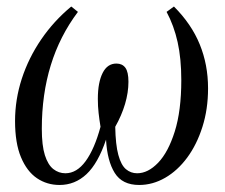

<svg xmlns="http://www.w3.org/2000/svg" viewBox="-20 -542 673 574"><path d="M158 11Q120.5 11 90.5 -9.2Q60.5 -29.5 42.8 -71.8Q25 -114 25 -180.5Q25 -244.5 45.2 -306.8Q65.5 -369 103.2 -424.2Q141 -479.5 193 -522.5L213 -506.5Q158.5 -434 131.8 -347Q105 -260 105 -157Q105 -107 114.2 -78Q123.5 -49 139.5 -36.5Q155.5 -24 175.5 -24Q209.5 -24 236 -60.2Q262.5 -96.5 280.5 -163Q277 -184 274.8 -204Q272.5 -224 272.5 -246Q272.5 -271.5 276.2 -291Q280 -310.5 287 -324.2Q294 -338 304.2 -345Q314.5 -352 328 -352Q345.5 -352 354.8 -339.5Q364 -327 364 -297.5Q364 -265.5 353.8 -231Q343.5 -196.5 324.5 -163Q325.5 -109 333.8 -78.8Q342 -48.5 356.5 -36.2Q371 -24 390 -24Q422.5 -24 452.8 -55.5Q483 -87 502.5 -149Q522 -211 522 -302.5Q522 -367 511 -416.2Q500 -465.5 478 -506.5L500 -522.5Q552.5 -470 577.2 -409.2Q602 -348.5 602 -278Q602 -215.5 585.2 -162.8Q568.5 -110 539.8 -71Q511 -32 473.8 -10.5Q436.5 11 396 11Q345.5 11 323 -25Q300.5 -61 297 -124.5Q273 -53.5 238.5 -21.2Q204 11 158 11Z"/></svg>

Font: Merriweather 144pt Light
Style: Italic
Weight: 300
Italic angle: -7.8°
Version: Version 2.101